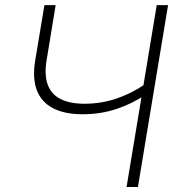

<svg xmlns="http://www.w3.org/2000/svg" viewBox="-20 -748 713 768"><path d="M311 -291Q238.8 -291 192.4 -314.9Q146 -338.9 127.4 -387Q108.9 -435.1 121.1 -507.8L157.7 -727.5H202.6L166.5 -507.8Q156.7 -448.7 170.7 -409.9Q184.6 -371.1 221.9 -352.1Q259.3 -333 318.4 -333Q388.2 -333 452.1 -356Q516.1 -378.9 572.3 -419.9L564 -370.6Q510.3 -333.5 446.5 -312.3Q382.8 -291 311 -291ZM486.3 0 606.9 -727.5H652.3L531.7 0Z"/></svg>

Font: Inter 20pt ExtraLight
Style: Italic
Weight: 250
Italic angle: -9.3988°
Version: Version 4.001;git-66647c0bb